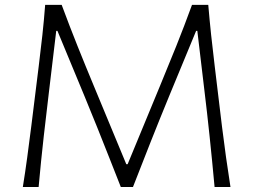

<svg xmlns="http://www.w3.org/2000/svg" viewBox="-20 -752 1018 772"><path d="M71.8 0Q81.5 -60.1 89.4 -118.7Q97.2 -177.2 106 -246.1L135.7 -485.8Q144 -553.7 150.4 -611.1Q156.7 -668.5 161.6 -732.4H228Q259.8 -646.5 292 -566.2Q324.2 -485.8 357.4 -406.2L487.8 -91.8H493.2L623 -405.8Q656.2 -485.8 688.5 -566.2Q720.7 -646.5 752 -732.4H817.4Q822.8 -669.4 828.9 -611.8Q835 -554.2 843.3 -486.3L872.6 -243.2Q880.9 -176.8 888.9 -119.4Q897 -62 906.7 0H842.8Q822.8 -217.3 802.2 -385.7L773.4 -627.9H768.6L660.6 -366.7Q621.6 -272 584 -177Q546.4 -82 514.6 0H465.8Q445.8 -51.3 421.4 -112.8Q397 -174.3 371.1 -239.3Q345.2 -304.2 319.8 -365.2L210.9 -627.9H206.1L177.2 -385.7Q167 -301.8 156 -204.6Q145 -107.4 135.3 0Z"/></svg>

Font: Pinar DS1 Light
Style: Regular
Weight: 300
Designer: Amin Abedi
Version: Version 3.000